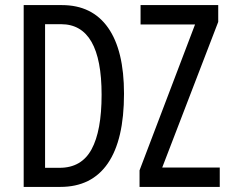

<svg xmlns="http://www.w3.org/2000/svg" viewBox="-20 -734 903 754"><path d="M467 -366Q467 -185 403.5 -92.5Q340 0 217 0H73V-714H223Q342 -714 404.5 -625Q467 -536 467 -366ZM379 -362Q379 -639 220 -639H157V-75H214Q300 -75 339.5 -147.5Q379 -220 379 -362ZM843 0H528V-65L746 -638H532V-714H837V-648L617 -76H843Z"/></svg>

Font: Noto Sans ExtraCondensed
Style: Regular
Weight: 400
Width: 2
Designer: Monotype Design Team
Foundry: Monotype Imaging Inc.
Version: Version 2.013; ttfautohint (v1.8.4.7-5d5b)